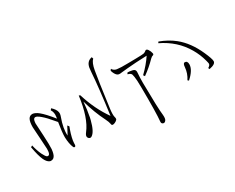

<svg xmlns="http://www.w3.org/2000/svg" viewBox="-117 -1415 2322 1895"><g transform="rotate(-30 1044.0 -467.5)"><path d="M224 -735H228Q256 -733 294 -703Q343 -663 414 -573Q416 -587 417 -595Q424 -640 402 -675Q404 -678 408 -683Q412 -688 415 -691Q455 -655 462 -621Q467 -599 456 -570Q415 -459 421 -376Q429 -391 444.5 -420Q460 -449 468 -464Q470 -461 475 -455Q480 -449 482 -446Q480 -442 477 -433Q474 -424 472 -420Q441 -331 439 -279Q439 -277 439 -268.5Q439 -260 437.5 -254.5Q436 -249 432 -245Q427 -241 420.5 -243.5Q414 -246 412 -252Q391 -301 389 -376Q389 -431 407 -539Q366 -588 337 -619Q288 -670 257 -687Q233 -700 220 -687Q209 -675 207 -638Q207 -623 215 -495Q221 -384 218 -340Q212 -282 195 -261Q186 -248 169.5 -243.5Q153 -239 139 -246Q113 -258 93 -300Q69 -353 51 -457Q54 -458 60 -461.5Q66 -465 69 -467Q84 -401 107 -353Q128 -311 141 -302Q148 -297 156.5 -298.5Q165 -300 170 -308Q180 -325 180 -364Q178 -410 172 -495.5Q166 -581 164 -619Q164 -678 179 -707Q194 -735 224 -735Z M1014 -927 1020 -908Q989 -880 975 -800Q959 -715 916 -395Q908 -330 915 -304Q920 -287 918 -280Q917 -270 902 -260Q872 -241 855 -247Q848 -250 846 -267Q844 -285 824 -326Q765 -442 724 -589Q716 -494 703 -432L702 -424L695 -394Q665 -276 620 -249Q606 -240 591 -250Q582 -257 579 -267Q573 -285 595 -313Q684 -426 714 -664L729 -657V-656Q786 -472 885 -333Q926 -636 937 -801Q941 -842 942 -849Q954 -916 1014 -927ZM600 -349V-348ZM600 -347 599 -346V-347ZM599 -346V-345Q599 -344 598.5 -344Q598 -344 598 -343Q598 -344 598.5 -344Q599 -344 599 -345ZM598 -343V-341V-342ZM598 -341V-339V-340ZM597 -337V-336Z M1118 -731 1122 -732Q1127 -732 1122 -730Q1139 -705 1170 -700Q1213 -694 1284 -696Q1301 -696 1333 -696.5Q1365 -697 1391 -697.5Q1417 -698 1440 -699Q1444 -700 1456 -700Q1468 -700 1476 -702Q1484 -704 1491 -708Q1494 -709 1501 -715Q1508 -721 1513 -722Q1526 -722 1536 -706Q1551 -683 1555 -660Q1559 -645 1545 -640Q1532 -638 1516 -622Q1453 -557 1376 -502Q1374 -505 1370 -510.5Q1366 -516 1364 -519Q1441 -593 1491 -669Q1477 -668 1451 -667Q1425 -666 1404 -665Q1383 -664 1364 -663Q1248 -655 1192 -648Q1159 -642 1144 -655Q1122 -673 1109 -717Q1110 -720 1118 -731ZM1243 -618V-619V-620Q1259 -620 1266 -619Q1302 -615 1317 -606Q1333 -595 1329 -565Q1325 -517 1325 -456Q1328 -161 1338 -83Q1342 -39 1330 -23Q1315 -2 1297 -10Q1280 -16 1282 -38Q1292 -132 1289 -425Q1288 -438 1288 -463Q1288 -488 1287 -500Q1283 -556 1276 -577Q1269 -596 1236 -604Q1236 -606 1237 -608Q1238 -610 1240 -613Q1242 -616 1243 -618Z M1661 -732Q1756 -697 1826 -641Q1932 -556 1999 -405Q2037 -320 2037 -292Q2037 -258 1963 -244L1956 -259Q1984 -275 1984 -294Q1984 -302 1976 -332Q1955 -411 1914 -481Q1824 -636 1652 -718ZM1783 -425Q1814 -425 1814 -385Q1814 -322 1730 -247L1718 -257Q1756 -315 1761 -381Q1764 -425 1783 -425Z"/></g></svg>

Font: Miso
Style: Regular
Weight: 400
Version: Version 1.1